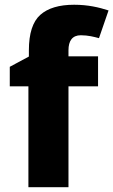

<svg xmlns="http://www.w3.org/2000/svg" viewBox="-20 -785 475 805"><path d="M391.1 -548.8H267.1V-574.2C267.1 -613.8 283.2 -637.2 318.8 -637.2C349.6 -637.2 375 -630.4 395 -625L435.1 -741.2C394.5 -754.4 348.1 -765.1 291 -765.1C228 -765.1 180.7 -751 148.9 -722.7C117.2 -694.3 101.1 -645 101.1 -574.2V-547.9L21 -504.9V-422.9H99.1V0H267.1V-422.9H391.1Z"/></svg>

Font: Noto Reveo Sans
Style: Regular
Weight: 800
Designer: Monotype Design Team
Foundry: Monotype Imaging Inc.
Version: Version 2.007